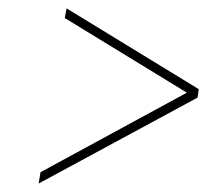

<svg xmlns="http://www.w3.org/2000/svg" viewBox="-20 -577 513 456"><path d="M71.8 -141.1 76.2 -168 423.8 -356.9 133.8 -534.2 138.2 -557.1 452.1 -365.2 449.2 -345.2Z"/></svg>

Font: Squarion Thin
Style: Italic
Weight: 100
Designer: Natanael Gama
Version: Version 1.00;September 12, 2019;FontCreator 11.5.0.2425 64-b